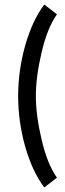

<svg xmlns="http://www.w3.org/2000/svg" viewBox="-20 -733 286 846"><path d="M175 -713 231 -670Q189 -611 163.5 -503Q138 -395 138 -310Q138 -225 163.5 -117Q189 -9 231 50L175 93Q121 20 90.5 -89Q60 -198 60 -309.5Q60 -421 90.5 -530.5Q121 -640 175 -713Z"/></svg>

Font: Imprima
Style: Regular
Weight: 400
Version: Version 1.001